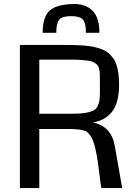

<svg xmlns="http://www.w3.org/2000/svg" viewBox="-20 -956 687 976"><path d="M81.1 0ZM485.4 -789.1H416Q416.5 -790.5 416.5 -794.9Q416.5 -839.8 401.1 -856.9Q385.7 -874 341.3 -874Q296.4 -874 281.2 -856.2Q266.1 -838.4 266.1 -789.1H196.8Q196.8 -871.6 234.1 -903.6Q271.5 -935.5 359.4 -935.5Q417 -935.5 451.2 -900.6Q485.4 -865.7 485.4 -789.1ZM585.4 -527.3Q585.4 -434.1 550.3 -388.9Q515.1 -343.8 452.1 -333.5Q545.9 -314.5 563.5 -214.4L601.1 0H495.1Q491.2 -22.5 486.1 -65.2Q481 -107.9 476.6 -137.5Q472.2 -167 464.8 -200.2Q457.5 -233.4 445.6 -255.9Q433.6 -278.3 417 -289.1Q390.6 -300.3 330.6 -300.3H179.7V0H81.1V-727.5H303.2Q338.4 -727.5 363 -726.8Q387.7 -726.1 415 -723.6Q442.4 -721.2 460.9 -716.8Q479.5 -712.4 498.8 -705.1Q518.1 -697.8 530.5 -687Q543 -676.3 554.2 -661.4Q565.4 -646.5 571.8 -627.2Q578.1 -607.9 581.8 -583Q585.4 -558.1 585.4 -527.3ZM487.8 -488.8V-556.6Q487.8 -575.2 487.1 -585.7Q486.3 -596.2 483.4 -608.2Q480.5 -620.1 474.4 -626.2Q468.3 -632.3 458.3 -638.4Q448.2 -644.5 432.4 -647Q416.5 -649.4 395.3 -651.1Q374 -652.8 344.2 -652.8H179.7V-377.9H350.1Q387.7 -377.9 412.1 -381.8Q436.5 -385.7 451.9 -392.8Q467.3 -399.9 475.1 -414.3Q482.9 -428.7 485.4 -445.1Q487.8 -461.4 487.8 -488.8Z"/></svg>

Font: Coda
Style: Regular
Weight: 400
Designer: vernon adams
Foundry: vernon adams
Version: Version 2.001; ttfautohint (v0.8) -r 50 -G 200 -x